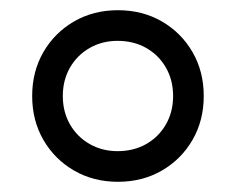

<svg xmlns="http://www.w3.org/2000/svg" viewBox="-20 -760 461 376"><path d="M211 -404Q163 -404 125 -426Q87 -448 65 -486Q43 -524 43 -572Q43 -620 65 -658Q87 -696 125 -718Q163 -740 211 -740Q259 -740 297 -718Q335 -696 357 -658Q379 -620 379 -572Q379 -524 357 -486Q335 -448 297 -426Q259 -404 211 -404ZM210 -464Q242 -464 266.5 -478Q291 -492 305 -516.5Q319 -541 319 -572Q319 -603 305 -627.5Q291 -652 266.5 -666Q242 -680 210 -680Q180 -680 155.5 -666Q131 -652 117 -627.5Q103 -603 103 -572Q103 -541 117 -516.5Q131 -492 155.5 -478Q180 -464 210 -464Z"/></svg>

Font: M PLUS 1 Thin
Style: Regular
Weight: 400
Version: Version 1.001